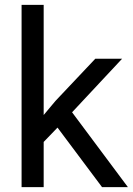

<svg xmlns="http://www.w3.org/2000/svg" viewBox="-20 -770 547 790"><path d="M159.7 -750V0H68.8V-750ZM482.4 -528.3 252 -281.7 123 -147.9 115.7 -244.1 208 -354.5 372.1 -528.3ZM399.9 0 211.4 -252 258.3 -332.5 506.3 0Z"/></svg>

Font: Vazirmatn
Style: Regular
Weight: 400
Designer: Saber Rastikerdar
Foundry: Saber Rastikerdar
Version: Version 33.003;September 2, 2022;FontCreator 14.0.0.2862 64-